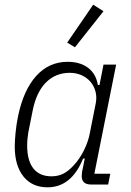

<svg xmlns="http://www.w3.org/2000/svg" viewBox="-20 -788 558 820"><path d="M369 0Q329 0 329 -36Q329 -42 330 -50.5Q331 -59 333 -66L342 -111H335Q285 12 183 12Q117 12 80 -34.5Q43 -81 43 -162Q43 -186 46.5 -221.5Q50 -257 57 -291Q80 -403 134.5 -463.5Q189 -524 269 -524Q322 -524 356 -498.5Q390 -473 398 -425H405L422 -512H476L383 -46H451L442 0ZM200 -35Q228 -35 250 -46Q272 -57 295 -82Q320 -109 338 -145Q356 -181 363 -216L389 -347Q394 -373 388 -396.5Q382 -420 367 -438Q352 -456 329 -466.5Q306 -477 278 -477Q218 -477 177 -436.5Q136 -396 120 -318L101 -223Q99 -211 97.5 -196Q96 -181 96 -167Q96 -102 122.5 -68.5Q149 -35 200 -35ZM300 -586 267 -606 378 -768 422 -740Z"/></svg>

Font: IBM Plex Sans Condensed Light
Style: Italic
Weight: 300
Width: 3
Italic angle: -11°
Designer: Mike Abbink, Paul van der Laan, Pieter van Rosmalen
Foundry: Bold Monday
Version: Version 1.3